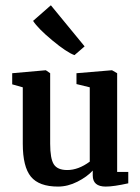

<svg xmlns="http://www.w3.org/2000/svg" viewBox="-20 -680 515 708"><path d="M370 8Q322 8 322 -33V-51Q301 -28 265.5 -10Q230 8 194 8Q124 8 94 -28.5Q64 -65 64 -150V-358L25 -369V-410L149 -421L165 -410V-150Q165 -95 178.5 -74Q192 -53 228 -53Q269 -53 311 -84V-358L262 -370V-410L393 -421L412 -410V-46H453V-4Q399 8 370 8ZM254 -477Q226 -487 173 -531Q120 -575 102 -603L167 -660H168L292 -509L255 -477Z"/></svg>

Font: Aikya SemiBold
Style: Regular
Weight: 600
Designer: Neelakash Kshetrimayum (Latin subset based on Merriweather by Eben Sorkin)
Foundry: Brand New Type
Version: Version 1.00 b005